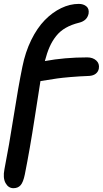

<svg xmlns="http://www.w3.org/2000/svg" viewBox="-21 -757 534 997"><path d="M48.8 220.2Q22.5 220.2 7.8 193.6Q-6.8 167 2 122.1Q25.9 0.5 49.8 -152.3Q73.7 -305.2 95.2 -410.2Q110.4 -486.3 141.1 -549.1Q171.9 -611.8 211.4 -652.3Q251 -692.9 296.6 -714.8Q342.3 -736.8 388.2 -736.8Q412.1 -736.8 427.5 -724.1Q442.9 -711.4 439 -686Q431.2 -649.4 390.1 -639.2Q350.1 -629.4 320.6 -612.5Q291 -595.7 270.5 -569.8Q250 -543.9 236.6 -513.4Q223.1 -482.9 211.9 -439.9Q314.5 -459 432.1 -459Q460.9 -459 478.8 -442.9Q496.6 -426.8 492.2 -400.9Q489.3 -384.8 476.6 -374.5Q463.9 -364.3 442.9 -362.8Q390.6 -360.8 345 -356.9Q299.3 -353 276.1 -349.6Q252.9 -346.2 225.1 -341.6Q197.3 -336.9 189 -335.9Q184.1 -307.6 159.2 -145.3Q134.3 17.1 107.9 148.9Q99.6 189.5 85.9 204.8Q72.3 220.2 48.8 220.2Z"/></svg>

Font: Shantell Sans Irregular Bouncy
Style: Italic
Weight: 500
Italic angle: -11.31°
Designer: Stephen Nixon, Anya Danilova, Shantell Martin
Foundry: Arrow Type
Version: Version 1.006;[9816181b4]